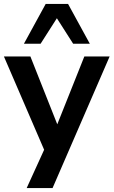

<svg xmlns="http://www.w3.org/2000/svg" viewBox="-22 -779 579 979"><path d="M114 180 217 -46V17L-2 -491H133L282 -115H258L408 -491H537L246 180ZM100 -556 211 -759H325L436 -556H351L268 -686L185 -556Z"/></svg>

Font: Nunito Sans 11pt
Style: Bold
Weight: 700
Version: Version 3.101;gftools[0.9.27]